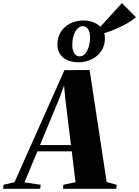

<svg xmlns="http://www.w3.org/2000/svg" viewBox="-106 -1184 872 1204"><path d="M-86 0 -84 -25.5 -15 -41.5 298 -744 456 -745 563 -42 625.5 -25.5 623 0H289L291.5 -25.5L367.5 -41.5L344 -235H128.5L47.5 -40.5L149 -25.5L146 0ZM145 -274.5H339L305.5 -547.5L295.5 -647.5L270 -576.5ZM387.5 -793.5Q325.5 -793.5 289.8 -823.2Q254 -853 254 -904.5Q254 -940.5 267.2 -968.5Q280.5 -996.5 303.2 -1016Q326 -1035.5 355.2 -1045.5Q384.5 -1055.5 417 -1055.5Q455.5 -1055.5 486.2 -1041.8Q517 -1028 534.5 -1003Q552 -978 552 -944Q552 -899 529.8 -865.2Q507.5 -831.5 470 -812.5Q432.5 -793.5 387.5 -793.5ZM393 -830.5Q414.5 -830.5 429.2 -849Q444 -867.5 451.5 -894Q459 -920.5 459 -945Q459 -982.5 446 -1001.2Q433 -1020 414 -1020Q396.5 -1020 381 -1005.5Q365.5 -991 356.5 -964.2Q347.5 -937.5 347.5 -900.5Q347.5 -868 360 -849.2Q372.5 -830.5 393 -830.5ZM525 -968 500.5 -991 658.5 -1164.5 746.5 -1076Q715 -1050 676.8 -1029.5Q638.5 -1009 599.2 -994Q560 -979 525 -968Z"/></svg>

Font: Merriweather 120pt Black
Style: Italic
Weight: 900
Italic angle: -7.8°
Version: Version 2.101